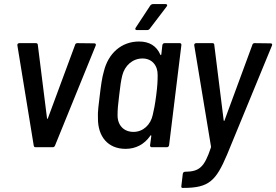

<svg xmlns="http://www.w3.org/2000/svg" viewBox="-20 -720 1351 939"><path d="M154 0H238C243 0 247 -3 249 -8L448 -497C451 -504 447 -508 441 -508L358 -509C353 -509 348 -506 347 -500L214 -141C213 -138 211 -138 210 -141L165 -500C165 -506 161 -509 156 -509H75C68 -509 64 -505 65 -498L145 -8C146 -3 148 0 154 0Z M790 -700H728C723 -700 718 -697 715 -693L644 -585C639 -578 642 -573 649 -573H700C705 -573 709 -575 712 -579L795 -688C800 -694 798 -700 790 -700ZM774 -499 769 -454C768 -450 765 -449 764 -453C745 -496 710 -517 660 -517C573 -517 509 -458 488 -371C479 -342 473 -296 468 -254C463 -214 457 -170 459 -143C458 -52 508 8 594 8C644 8 686 -14 715 -56C717 -60 720 -59 720 -55L714 -10C713 -4 717 0 722 0H796C802 0 806 -4 807 -10L867 -499C868 -505 865 -509 859 -509H785C779 -509 775 -505 774 -499ZM727 -158C717 -111 681 -75 633 -75C584 -75 554 -109 555 -158C555 -184 557 -208 563 -255C568 -301 572 -326 578 -351C590 -399 628 -434 677 -434C724 -434 752 -399 751 -352C751 -325 750 -301 744 -254C738 -208 733 -183 727 -158Z M872 199H877C1002 199 1036 165 1091 35L1310 -497C1313 -504 1310 -508 1303 -508L1225 -509C1220 -509 1215 -506 1214 -500L1078 -131C1077 -127 1075 -128 1074 -131L1028 -500C1028 -506 1025 -509 1019 -509H940C933 -509 929 -505 930 -498L1012 -3C1012 -2 1012 1 1011 3C979 99 954 119 886 120H885C879 120 875 124 874 130L867 189C866 195 868 199 872 199Z"/></svg>

Font: Barlow Semi Condensed Medium
Style: Italic
Weight: 500
Width: 4
Italic angle: -7°
Designer: Jeremy Tribby
Foundry: Tribby Type
Version: Version 1.422;hotconv 1.0.109;makeotfexe 2.5.65596